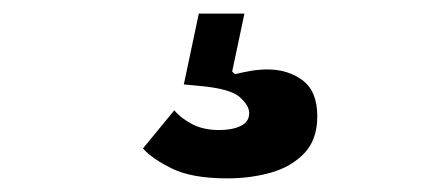

<svg xmlns="http://www.w3.org/2000/svg" viewBox="-20 -50 640 282"><path d="M314 212Q262 212 232.5 197.5Q203 183 190 168L236 112Q246 124 262.5 132.5Q279 141 302 141Q321 141 333.5 135Q346 129 346 116Q346 105 332 92.5Q318 80 271 76L250 74L272 -30H339L321 55L325 59Q337 56 349 54Q361 52 373 52Q403 52 424.5 68Q446 84 446 121Q446 155 427 175Q408 195 378 203.5Q348 212 314 212Z"/></svg>

Font: IBM Plex Sans
Style: Regular
Weight: 400
Designer: Mike Abbink, Paul van der Laan, Pieter van Rosmalen
Foundry: Bold Monday
Version: Version 3.201